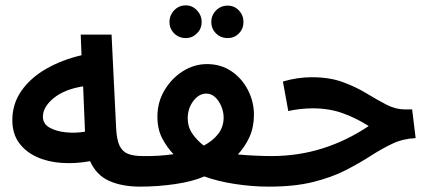

<svg xmlns="http://www.w3.org/2000/svg" viewBox="-20 -691 1596 716"><path d="M503 5Q435 5 387 -16.5Q339 -38 316 -90Q262 -80 210 -83.5Q158 -87 116.5 -106Q75 -125 50.5 -159Q26 -193 26 -243Q26 -304 60 -352.5Q94 -401 152.5 -434.5Q211 -468 284 -485L281 -562H396L413 -215Q415 -171 425.5 -148.5Q436 -126 457 -117.5Q478 -109 512 -109Q542 -109 555.5 -93.5Q569 -78 569 -54Q569 -29 552 -12Q535 5 503 5ZM140 -256Q140 -229 165 -215Q190 -201 226 -197.5Q262 -194 297 -200L290 -369Q220 -358 180 -325Q140 -292 140 -256Z M502 5 512 -109Q573 -108 627 -116Q603 -141 585 -175Q567 -209 567 -256Q567 -310 593.5 -354.5Q620 -399 662 -425.5Q704 -452 752 -452Q804 -452 843.5 -425Q883 -398 905 -354.5Q927 -311 927 -263Q927 -217 910.5 -180.5Q894 -144 867 -115Q900 -112 933 -110.5Q966 -109 993 -109Q1022 -109 1036 -93.5Q1050 -78 1050 -54Q1050 -29 1032.5 -12Q1015 5 983 5Q920 5 855.5 -5Q791 -15 742 -33Q698 -14 633 -4.5Q568 5 502 5ZM680 -249Q680 -218 697 -193Q714 -168 740 -148Q774 -166 794 -192Q814 -218 814 -253Q814 -273 805.5 -294Q797 -315 782.5 -328.5Q768 -342 749 -342Q722 -342 701 -314.5Q680 -287 680 -249ZM673 -549Q647 -549 629.5 -566.5Q612 -584 612 -609Q612 -634 629.5 -652.5Q647 -671 673 -671Q697 -671 714.5 -652.5Q732 -634 732 -609Q732 -584 714.5 -566.5Q697 -549 673 -549ZM829 -549Q803 -549 785.5 -566.5Q768 -584 768 -609Q768 -634 785.5 -652Q803 -670 829 -670Q854 -670 871 -652Q888 -634 888 -609Q888 -584 871 -566.5Q854 -549 829 -549Z M983 5 992 -109Q1092 -109 1182.5 -137.5Q1273 -166 1355 -221Q1308 -251 1257.5 -269Q1207 -287 1147 -287Q1102 -287 1055 -277L1035 -387Q1089 -403 1143 -403Q1209 -403 1258 -385Q1307 -367 1346.5 -343Q1386 -319 1420.5 -301Q1455 -283 1491 -283H1517L1530 -176Q1483 -174 1443 -155Q1403 -136 1362 -109.5Q1321 -83 1269.5 -56.5Q1218 -30 1148.5 -12.5Q1079 5 983 5Z"/></svg>

Font: Noto Sans Arabic UI SmCn SmBd
Style: Regular
Weight: 600
Width: 4
Designer: Monotype Design Team, Nadine Chahine and Nizar Qandah
Foundry: Monotype Imaging Inc.
Version: Version 2.010; ttfautohint (v1.8.4.7-5d5b)